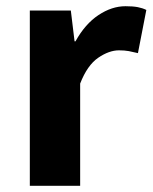

<svg xmlns="http://www.w3.org/2000/svg" viewBox="-20 -598 491 618"><path d="M76 0V-564H208L220 -465H223Q254 -521 297 -549.5Q340 -578 384 -578Q408 -578 423.5 -575Q439 -572 451 -566L424 -427Q408 -431 394.5 -433.5Q381 -436 363 -436Q331 -436 296 -412Q261 -388 238 -329V0Z"/></svg>

Font: Noto Sans JP Thin ExtraBold
Style: Regular
Weight: 800
Version: Version 2.004-H2;hotconv 1.0.118;makeotfexe 2.5.65603